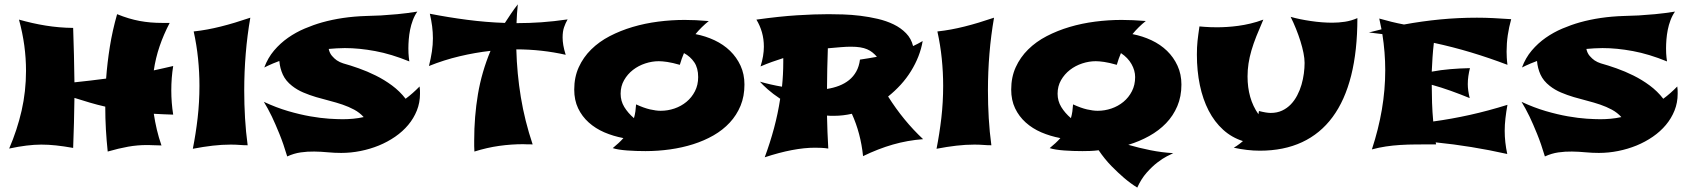

<svg xmlns="http://www.w3.org/2000/svg" viewBox="-20 -663 7728 879"><path d="M314.9 14.2Q270.5 6.3 236.3 2.7Q202.1 -1 168.9 -1Q106.4 -1 22 17.1Q58.6 -67.9 78.9 -156.2Q99.1 -244.6 99.1 -338.9Q99.1 -396.5 91.3 -454.3Q83.5 -512.2 66.9 -573.2Q98.1 -564.5 128.4 -557.6Q158.7 -550.8 189 -545.9Q219.2 -541 250.5 -538.3Q281.7 -535.6 314.9 -535.2Q319.3 -410.6 320.8 -286.1Q357.9 -290 393.8 -294.2Q429.7 -298.3 465.8 -303.2Q471.2 -376 482.9 -449.2Q494.6 -522.5 516.1 -598.1Q543.9 -586.9 569.1 -579.3Q594.2 -571.8 619.1 -567.1Q644 -562.5 669.4 -560.3Q694.8 -558.1 723.1 -558.1H756.8Q729 -504.9 710.7 -451.2Q692.4 -397.5 684.1 -340.8Q706.1 -345.7 728.3 -350.6Q750.5 -355.5 772.9 -360.8Q764.2 -307.1 764.2 -249Q764.2 -221.2 766.4 -193.1Q768.6 -165 772.9 -138.2Q749.5 -139.2 727.8 -139.9Q706.1 -140.6 684.1 -142.1Q689.5 -106 698 -69.8Q706.5 -33.7 719.2 2.9Q705.6 2.4 695.8 2.2Q686 2 678.5 1.7Q670.9 1.5 664.6 1.2Q658.2 1 651.9 1Q609.4 1 566.7 8.5Q523.9 16.1 473.1 30.8Q467.8 -19.5 464.8 -70.6Q461.9 -121.6 461.9 -174.8Q425.3 -183.1 390.6 -193.4Q356 -203.6 320.8 -214.8Q319.8 -157.7 318.6 -100.6Q317.4 -43.5 314.9 14.2Z M1126 -582Q1111.8 -500.5 1105 -417.2Q1098.1 -334 1098.1 -249Q1098.1 -185.1 1101.8 -122.1Q1105.5 -59.1 1113.8 2Q1095.7 2 1077.1 0.5Q1058.6 -1 1036.1 -1Q996.1 -1 953.6 3.9Q911.1 8.8 862.8 18.1Q876.5 -50.8 884.8 -123Q893.1 -195.3 893.1 -270Q893.1 -332.5 886.7 -394.8Q880.4 -457 866.7 -519Q898.9 -522.5 929.2 -528.1Q959.5 -533.7 990.7 -541.5Q1022 -549.3 1055.2 -559.3Q1088.4 -569.3 1126 -582Z M1900.9 -267.1Q1902.3 -258.8 1902.6 -250.5Q1902.8 -242.2 1902.8 -233.9Q1902.8 -192.9 1888.4 -157Q1874 -121.1 1848.9 -91.1Q1823.7 -61 1789.1 -37.1Q1754.4 -13.2 1714.4 3.2Q1674.3 19.5 1630.4 28.3Q1586.4 37.1 1542 37.1Q1511.7 37.1 1480.7 34.2Q1449.7 31.2 1418.7 30.8Q1387.7 30.3 1356.7 34.7Q1325.7 39.1 1294.9 53.2Q1277.8 -4.4 1259 -50.5Q1240.2 -96.7 1224.6 -129.4Q1206.1 -167.5 1188 -196.8Q1244.6 -170.4 1298.8 -154.5Q1353 -138.7 1400.6 -130.4Q1448.2 -122.1 1486.3 -119.6Q1524.4 -117.2 1548.8 -117.2Q1572.3 -117.2 1596.4 -119.4Q1620.6 -121.6 1645 -127Q1626.5 -147.5 1601.6 -160.9Q1576.7 -174.3 1548.1 -184.1Q1519.5 -193.8 1488.5 -201.7Q1457.5 -209.5 1427.2 -218.5Q1397 -227.5 1368.7 -239.5Q1340.3 -251.5 1316.9 -270Q1288.1 -292.5 1274.9 -321.3Q1261.7 -350.1 1258.8 -383.8Q1242.2 -377.9 1229.5 -372.3Q1216.8 -366.7 1208 -362.8Q1197.8 -357.9 1189.9 -354Q1206.1 -397.9 1234.6 -431.6Q1263.2 -465.3 1298.8 -490.2Q1334.5 -515.1 1374.8 -532.2Q1415 -549.3 1454.6 -560.5Q1547.4 -586.4 1654.8 -589.8Q1686.5 -590.3 1724.1 -592.3Q1756.3 -594.2 1799.1 -598.1Q1841.8 -602.1 1890.6 -609.9Q1877.9 -591.8 1869.9 -570.3Q1861.8 -548.8 1857.4 -526.4Q1853 -503.9 1851.3 -482.2Q1849.6 -460.4 1849.6 -441.9Q1849.6 -430.2 1850.1 -419.4Q1850.6 -408.7 1851.6 -400.4Q1852.5 -390.6 1854 -381.8Q1771.5 -415.5 1697.8 -429.2Q1624 -442.9 1558.6 -442.9Q1539.1 -442.9 1521 -441.7Q1502.9 -440.4 1484.9 -439Q1488.8 -419.9 1499.8 -407.2Q1510.7 -394.5 1522 -386.7Q1535.2 -377.9 1550.8 -373Q1584 -363.8 1622.8 -350.1Q1661.6 -336.4 1700.4 -317.1Q1739.3 -297.9 1774.7 -271.7Q1810.1 -245.6 1836.9 -210.9Q1853.5 -223.1 1869.6 -237.3Q1885.7 -251.5 1900.9 -267.1Z M2418.5 -2Q2406.7 -2 2399.2 -2.2Q2391.6 -2.4 2387 -2.4Q2382.3 -2.4 2379.9 -2.7Q2377.4 -2.9 2375.5 -2.9Q2320.8 -2.9 2265.1 4.9Q2209.5 12.7 2151.9 30.8Q2150.9 19.5 2150.9 5.9Q2150.9 -7.8 2150.9 -19Q2150.9 -129.4 2168 -231.2Q2185.1 -333 2225.6 -430.2Q2155.8 -422.4 2084.5 -405.5Q2013.2 -388.7 1943.8 -360.8Q1952.6 -396 1957.3 -427.2Q1961.9 -458.5 1961.9 -487.8Q1961.9 -515.1 1958.3 -543.2Q1954.6 -571.3 1947.8 -600.1Q2032.7 -583.5 2118.9 -572.3Q2205.1 -561 2291.5 -558.1Q2305.2 -579.1 2319.6 -600.6Q2334 -622.1 2350.6 -643.1Q2348.1 -621.1 2346.9 -600.1Q2345.7 -579.1 2344.7 -557.1H2347.7Q2402.8 -557.1 2458.7 -561Q2514.6 -564.9 2578.6 -574.2Q2568.8 -557.1 2562.3 -538.1Q2555.7 -519 2555.7 -491.2Q2555.7 -475.6 2558.8 -456.3Q2562 -437 2569.8 -412.1Q2516.1 -424.3 2459 -430.7Q2401.9 -437 2343.8 -437Q2346.7 -326.2 2364.5 -218Q2382.3 -109.9 2418.5 -2Z M3225.1 -566.9Q3208 -553.2 3192.9 -538.3Q3177.7 -523.4 3164.1 -506.8Q3210 -498 3251 -478.8Q3292 -459.5 3322.3 -430.2Q3352.5 -400.9 3370.4 -362.1Q3388.2 -323.2 3388.2 -275.9Q3388.2 -222.2 3370.4 -179Q3352.5 -135.7 3321 -101.8Q3289.6 -67.9 3246.6 -43.2Q3203.6 -18.6 3153.3 -2.7Q3103 13.2 3047.4 21Q2991.7 28.8 2935.1 28.8Q2915 28.8 2893.6 28.1Q2872.1 27.3 2851.8 25.9Q2831.5 24.4 2814.2 21.7Q2796.9 19 2785.2 15.1Q2798.8 3.9 2811.3 -7.6Q2823.7 -19 2834 -30.8Q2787.6 -39.6 2746.8 -57.1Q2706.1 -74.7 2675.3 -102.3Q2644.5 -129.9 2626.7 -167.2Q2608.9 -204.6 2608.9 -252.9Q2608.9 -309.6 2629.6 -355.2Q2650.4 -400.9 2686.5 -436.5Q2722.7 -472.2 2771.5 -497.6Q2820.3 -522.9 2876.5 -539.6Q2932.6 -556.2 2993.4 -564Q3054.2 -571.8 3114.3 -571.8Q3139.2 -571.8 3165.3 -570.6Q3191.4 -569.3 3220.2 -566.9ZM3176.3 -310.1Q3176.3 -351.6 3158.4 -377.9Q3140.6 -404.3 3111.3 -419.9Q3106 -407.2 3101.1 -393.8Q3096.2 -380.4 3092.3 -366.2Q3058.1 -376 3034.9 -379.4Q3011.7 -382.8 2996.1 -382.8Q2965.3 -382.8 2934.1 -372.6Q2902.8 -362.3 2877.9 -343Q2853 -323.7 2837.2 -296.1Q2821.3 -268.6 2821.3 -233.9Q2821.3 -200.7 2838.1 -173.1Q2855 -145.5 2882.3 -122.1Q2886.7 -137.2 2888.9 -152.8Q2891.1 -168.5 2892.1 -185.1Q2928.2 -168.5 2956.1 -162.1Q2983.9 -155.8 3004.9 -155.8Q3037.1 -155.8 3067.9 -166.3Q3098.6 -176.8 3122.8 -196.8Q3147 -216.8 3161.6 -245.4Q3176.3 -273.9 3176.3 -310.1Z M4206.1 -25.9Q4134.8 -20.5 4067.6 -1.2Q4000.5 18.1 3931.2 51.8Q3920.4 -53.2 3879.9 -142.1Q3860.4 -137.7 3840.3 -135.3Q3820.3 -132.8 3798.8 -132.8Q3790.5 -132.8 3782.5 -132.8Q3774.4 -132.8 3766.1 -133.8Q3767.6 -58.1 3772 17.1Q3756.3 14.6 3740.7 13.9Q3725.1 13.2 3710.9 13.2Q3662.6 13.2 3605 24.2Q3547.4 35.2 3481 57.1Q3505.9 -10.3 3523.7 -76.7Q3541.5 -143.1 3551.8 -210.9Q3518.6 -232.9 3494.9 -253.9Q3471.2 -274.9 3459 -289.1Q3482.9 -282.2 3508.5 -276.4Q3534.2 -270.5 3560.1 -266.1Q3565.9 -321.8 3565.9 -378.9V-397Q3539.6 -388.7 3513.7 -379.4Q3487.8 -370.1 3461.9 -358.9Q3477.1 -407.7 3477.1 -449.2Q3477.1 -483.9 3468.3 -514.9Q3459.5 -545.9 3442.9 -573.2Q3547.9 -587.9 3628.7 -593Q3709.5 -598.1 3772.9 -598.1Q3802.2 -598.1 3840.3 -596.9Q3878.4 -595.7 3918.5 -590.8Q3958.5 -585.9 3998.3 -576.7Q4038.1 -567.4 4071.3 -551.3Q4104.5 -535.2 4128.2 -510.7Q4151.9 -486.3 4160.2 -452.1Q4171.4 -457.5 4182.1 -462.9Q4192.9 -468.3 4204.1 -475.1Q4198.2 -439.9 4184.6 -405Q4170.9 -370.1 4150.6 -337.4Q4130.4 -304.7 4103.8 -275.4Q4077.1 -246.1 4045.9 -221.2Q4116.2 -109.9 4206.1 -25.9ZM3875 -449.2Q3855.5 -449.2 3828.6 -447Q3801.8 -444.8 3770 -441.9Q3768.6 -395 3767.3 -348.4Q3766.1 -301.8 3766.1 -255.9Q3795.4 -260.3 3821.3 -270.3Q3847.2 -280.3 3867.2 -296.4Q3887.2 -312.5 3900.1 -335.7Q3913.1 -358.9 3917 -390.1Q3935.5 -393.1 3954.8 -396Q3974.1 -398.9 3994.1 -402.8Q3993.2 -402.8 3993.2 -403.3V-403.8H3994.1Q3984.4 -414.6 3973.9 -423.1Q3963.4 -431.6 3949.7 -437.5Q3936 -443.4 3918 -446.3Q3899.9 -449.2 3875 -449.2Z M4530.8 -582Q4516.6 -500.5 4509.8 -417.2Q4502.9 -334 4502.9 -249Q4502.9 -185.1 4506.6 -122.1Q4510.3 -59.1 4518.6 2Q4500.5 2 4481.9 0.5Q4463.4 -1 4440.9 -1Q4400.9 -1 4358.4 3.9Q4315.9 8.8 4267.6 18.1Q4281.2 -50.8 4289.6 -123Q4297.9 -195.3 4297.9 -270Q4297.9 -332.5 4291.5 -394.8Q4285.2 -457 4271.5 -519Q4303.7 -522.5 4334 -528.1Q4364.3 -533.7 4395.5 -541.5Q4426.8 -549.3 4460 -559.3Q4493.2 -569.3 4530.8 -582Z M5225.6 -566.9Q5208.5 -553.2 5193.4 -538.3Q5178.2 -523.4 5164.6 -506.8Q5210.4 -498 5251.5 -478.8Q5292.5 -459.5 5322.8 -430.2Q5353 -400.9 5370.8 -362.1Q5388.7 -323.2 5388.7 -275.9Q5388.7 -221.2 5369.9 -177Q5351.1 -132.8 5318.4 -98.9Q5285.6 -64.9 5241.2 -40.3Q5196.8 -15.6 5145.5 0Q5194.3 14.2 5246.8 24.7Q5299.3 35.2 5350.6 38.1Q5349.6 38.1 5347.7 40Q5340.8 43 5321.8 52.7Q5302.7 62.5 5278.8 80.8Q5254.9 99.1 5229.7 127.4Q5204.6 155.8 5186.5 195.8Q5156.2 177.2 5126 151.4Q5100.1 129.4 5068.8 97.7Q5037.6 65.9 5009.8 24.9Q4990.7 27.3 4972.4 28.1Q4954.1 28.8 4935.5 28.8Q4915.5 28.8 4894 28.1Q4872.6 27.3 4852.3 25.9Q4832 24.4 4814.7 21.7Q4797.4 19 4785.6 15.1Q4799.3 3.9 4811.8 -7.6Q4824.2 -19 4834.5 -30.8Q4788.1 -39.6 4747.3 -57.1Q4706.5 -74.7 4675.8 -102.3Q4645 -129.9 4627.2 -167.2Q4609.4 -204.6 4609.4 -252.9Q4609.4 -309.6 4630.1 -355.2Q4650.9 -400.9 4687 -436.5Q4723.1 -472.2 4772 -497.6Q4820.8 -522.9 4877 -539.6Q4933.1 -556.2 4993.9 -564Q5054.7 -571.8 5114.7 -571.8Q5139.6 -571.8 5166.5 -570.6Q5193.4 -569.3 5225.6 -566.9ZM5176.8 -310.1Q5176.8 -340.3 5160.2 -369.6Q5143.6 -398.9 5111.8 -419.9Q5106.4 -407.2 5101.6 -393.8Q5096.7 -380.4 5092.8 -366.2Q5058.6 -376 5035.4 -379.4Q5012.2 -382.8 4996.6 -382.8Q4965.8 -382.8 4934.6 -372.6Q4903.3 -362.3 4878.4 -343Q4853.5 -323.7 4837.6 -296.1Q4821.8 -268.6 4821.8 -233.9Q4821.8 -200.7 4838.6 -173.1Q4855.5 -145.5 4882.8 -122.1Q4887.2 -137.2 4889.4 -152.8Q4891.6 -168.5 4892.6 -185.1Q4928.7 -168.5 4956.5 -162.1Q4984.4 -155.8 5005.4 -155.8Q5037.6 -155.8 5068.4 -166.3Q5099.1 -176.8 5123.3 -196.8Q5147.5 -216.8 5162.1 -245.4Q5176.8 -273.9 5176.8 -310.1ZM5353.5 38.1H5351.6Q5352.5 37.6 5353 37.6Z M6194.3 -580.1Q6194.3 -430.7 6165.8 -317.1Q6137.2 -203.6 6080.8 -127.2Q6024.4 -50.8 5940.9 -12Q5857.4 26.9 5747.6 26.9Q5718.8 26.9 5689 23.4Q5659.2 20 5628.4 13.2Q5634.3 10.3 5641.1 5.4Q5647 1.5 5654.5 -4.2Q5662.1 -9.8 5670.4 -17.1Q5619.1 -33.2 5579.6 -69.1Q5540 -105 5513.4 -156.5Q5486.8 -208 5473.1 -273.2Q5459.5 -338.4 5459.5 -413.1Q5459.5 -431.2 5460.2 -445.8Q5460.9 -460.4 5462.4 -475.1Q5463.9 -489.7 5466.1 -505.6Q5468.3 -521.5 5471.2 -542Q5482.9 -541 5496.1 -540Q5507.3 -539.1 5522 -538.6Q5536.6 -538.1 5552.2 -538.1Q5572.8 -538.1 5597.2 -539.6Q5621.6 -541 5648.7 -544.7Q5675.8 -548.3 5704.8 -555.2Q5733.9 -562 5763.7 -573.2Q5745.6 -531.7 5731.9 -497.3Q5718.3 -462.9 5709.2 -431.9Q5700.2 -400.9 5695.8 -371.8Q5691.4 -342.8 5691.4 -313Q5691.4 -262.7 5703.6 -219.5Q5715.8 -176.3 5741.2 -140.1L5743.7 -154.8Q5777.8 -146 5797.4 -146Q5826.7 -146 5849.6 -156.7Q5872.6 -167.5 5889.6 -185.3Q5906.7 -203.1 5918.9 -226.6Q5931.2 -250 5938.5 -275.4Q5945.8 -300.8 5949.2 -326.4Q5952.6 -352.1 5952.6 -375Q5952.6 -395 5947.5 -420.7Q5942.4 -446.3 5933.6 -474.4Q5924.8 -502.4 5913.3 -531Q5901.9 -559.6 5888.7 -585.9Q5908.7 -580.1 5932.6 -575.2Q5956.5 -570.3 5981.4 -566.7Q6006.3 -563 6031.5 -561Q6056.6 -559.1 6079.6 -559.1Q6108.4 -559.1 6137.5 -563.5Q6166.5 -567.9 6194.3 -580.1Z M6554.7 -2Q6504.4 -2 6464.4 -1.7Q6424.3 -1.5 6389.9 0.7Q6355.5 2.9 6324.5 7.6Q6293.5 12.2 6260.7 21Q6291 -71.3 6306.4 -161.4Q6321.8 -251.5 6321.8 -341.8Q6321.8 -423.3 6308.6 -506.8Q6278.3 -511.2 6248.5 -514.2H6246.6L6304.7 -528.8L6294.4 -578.1Q6323.2 -569.8 6351.1 -563Q6378.9 -556.2 6407.7 -550.8Q6489.7 -565.9 6573 -574Q6656.2 -582 6741.7 -582Q6779.3 -582 6817.1 -580.1Q6855 -578.1 6898.4 -575.2Q6888.2 -538.6 6882.8 -502Q6877.4 -465.3 6877.4 -426.8Q6877.4 -415 6878.2 -399.7Q6878.9 -384.3 6881.3 -366.2Q6797.9 -397.9 6714.4 -423.1Q6630.9 -448.2 6544.4 -466.8Q6540.5 -433.6 6538.3 -400.9Q6536.1 -368.2 6534.7 -335Q6576.2 -342.8 6619.4 -346.4Q6662.6 -350.1 6709.5 -351.1Q6705.1 -333 6702.4 -314.9Q6699.7 -296.9 6699.7 -277.8Q6699.7 -249.5 6708.5 -213.9Q6664.6 -231.9 6621.6 -247.3Q6578.6 -262.7 6534.7 -274.9Q6534.7 -235.4 6536.1 -192.6Q6537.6 -149.9 6541.5 -106.9Q6625 -118.2 6709.5 -137Q6793.9 -155.8 6881.3 -183.1Q6875.5 -151.4 6872.1 -121.3Q6868.7 -91.3 6868.7 -64Q6868.7 -12.2 6880.4 42Q6797.4 23.4 6716.6 10.3Q6635.7 -2.9 6552.7 -11.2Z M7658.7 -267.1Q7660.2 -258.8 7660.4 -250.5Q7660.6 -242.2 7660.6 -233.9Q7660.6 -192.9 7646.2 -157Q7631.8 -121.1 7606.7 -91.1Q7581.5 -61 7546.9 -37.1Q7512.2 -13.2 7472.2 3.2Q7432.1 19.5 7388.2 28.3Q7344.2 37.1 7299.8 37.1Q7269.5 37.1 7238.5 34.2Q7207.5 31.2 7176.5 30.8Q7145.5 30.3 7114.5 34.7Q7083.5 39.1 7052.7 53.2Q7035.6 -4.4 7016.8 -50.5Q6998 -96.7 6982.4 -129.4Q6963.9 -167.5 6945.8 -196.8Q7002.4 -170.4 7056.6 -154.5Q7110.8 -138.7 7158.4 -130.4Q7206.1 -122.1 7244.1 -119.6Q7282.2 -117.2 7306.6 -117.2Q7330.1 -117.2 7354.2 -119.4Q7378.4 -121.6 7402.8 -127Q7384.3 -147.5 7359.4 -160.9Q7334.5 -174.3 7305.9 -184.1Q7277.3 -193.8 7246.3 -201.7Q7215.3 -209.5 7185.1 -218.5Q7154.8 -227.5 7126.5 -239.5Q7098.1 -251.5 7074.7 -270Q7045.9 -292.5 7032.7 -321.3Q7019.5 -350.1 7016.6 -383.8Q7000 -377.9 6987.3 -372.3Q6974.6 -366.7 6965.8 -362.8Q6955.6 -357.9 6947.8 -354Q6963.9 -397.9 6992.4 -431.6Q7021 -465.3 7056.6 -490.2Q7092.3 -515.1 7132.6 -532.2Q7172.9 -549.3 7212.4 -560.5Q7305.2 -586.4 7412.6 -589.8Q7444.3 -590.3 7481.9 -592.3Q7514.2 -594.2 7556.9 -598.1Q7599.6 -602.1 7648.4 -609.9Q7635.7 -591.8 7627.7 -570.3Q7619.6 -548.8 7615.2 -526.4Q7610.8 -503.9 7609.1 -482.2Q7607.4 -460.4 7607.4 -441.9Q7607.4 -430.2 7607.9 -419.4Q7608.4 -408.7 7609.4 -400.4Q7610.4 -390.6 7611.8 -381.8Q7529.3 -415.5 7455.6 -429.2Q7381.8 -442.9 7316.4 -442.9Q7296.9 -442.9 7278.8 -441.7Q7260.7 -440.4 7242.7 -439Q7246.6 -419.9 7257.6 -407.2Q7268.6 -394.5 7279.8 -386.7Q7293 -377.9 7308.6 -373Q7341.8 -363.8 7380.6 -350.1Q7419.4 -336.4 7458.3 -317.1Q7497.1 -297.9 7532.5 -271.7Q7567.9 -245.6 7594.7 -210.9Q7611.3 -223.1 7627.4 -237.3Q7643.6 -251.5 7658.7 -267.1Z"/></svg>

Font: Shojumaru
Style: Regular
Weight: 400
Version: Version 1.001